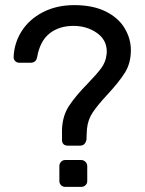

<svg xmlns="http://www.w3.org/2000/svg" viewBox="-20 -730 568 750"><path d="M33.2 -506.8Q35.2 -562 64.7 -608.4Q94.2 -654.8 147.7 -682.4Q201.2 -710 270 -710Q343.3 -710 393.1 -685.1Q442.9 -660.2 467 -619.6Q491.2 -579.1 491.2 -534.2Q491.2 -483.4 468 -446.3Q444.8 -409.2 398.9 -359.9Q360.8 -318.8 342 -290.5Q323.2 -262.2 319.8 -227.1Q317.9 -199.2 317.9 -185.1Q313 -161.1 293 -161.1H244.1Q233.9 -161.1 228 -167Q222.2 -172.9 222.2 -183.1V-224.1Q224.1 -277.3 249.5 -316.2Q274.9 -355 321.8 -402.8Q357.9 -439.9 375.5 -463.9Q393.1 -487.8 396 -516.1Q397 -520 397 -528.8Q397 -574.7 357.9 -601.8Q318.8 -628.9 267.1 -628.9Q210.9 -628.9 173.6 -599.4Q136.2 -569.8 125 -506.8Q121.1 -484.9 99.1 -484.9H55.2Q46.4 -484.9 39.8 -491Q33.2 -497.1 33.2 -506.8ZM211.9 -22.9V-81.1Q211.9 -90.8 218.5 -97.9Q225.1 -105 234.9 -105H296.9Q306.6 -105 313.7 -97.9Q320.8 -90.8 320.8 -81.1V-22.9Q320.8 -13.2 314 -6.6Q307.1 0 296.9 0H234.9Q225.1 0 218.5 -6.6Q211.9 -13.2 211.9 -22.9Z"/></svg>

Font: Rubik AZ
Style: Regular
Weight: 400
Designer: Hubert and Fischer
Foundry: Hubert & Fischer
Version: Version 2.000